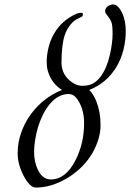

<svg xmlns="http://www.w3.org/2000/svg" viewBox="-20 -822 580 855"><path d="M321.3 -761.2Q333 -765.1 341.1 -765.1Q349.1 -765.1 349.1 -758.3Q348.6 -750 343.8 -747.3Q338.9 -744.6 323.7 -737.5Q308.6 -730.5 293 -711.2Q277.3 -691.9 268.6 -666Q253.9 -623.5 253.9 -543Q253.9 -499 284.2 -469.2Q314.5 -439.9 345.5 -439.9Q376.5 -439.9 395.3 -450.9Q414.1 -461.9 428.2 -481Q442.4 -500 452.6 -524.9Q462.9 -549.8 469.2 -577.6Q481.4 -631.3 481.4 -670.9Q481.4 -710.4 476.3 -722.9Q471.2 -735.4 464.8 -743.9Q458.5 -752.4 453.4 -758.8Q448.2 -765.1 448.2 -772.5Q448.2 -779.8 451.9 -785.4Q455.6 -791 460.9 -794.9Q472.7 -802.2 484.1 -802.2Q495.6 -802.2 506.1 -791.3Q516.6 -780.3 524.4 -763.7Q540 -728 540 -684.1Q540 -640.1 529.3 -598.6Q518.6 -557.1 497.6 -522.5Q454.1 -451.7 377.4 -421.4Q410.6 -388.2 423.8 -316.9Q427.7 -293.9 427.7 -262Q427.7 -230 415.5 -193.6Q403.3 -157.2 382.6 -126Q361.8 -94.7 333.5 -69.1Q305.2 -43.5 273.4 -25.4Q206.1 13.2 139.6 13.2Q113.3 13.2 85.9 -38.1Q58.6 -90.3 58.6 -138.9Q58.6 -187.5 74.7 -232.4Q90.8 -277.3 118.2 -314.5Q173.3 -388.2 255.9 -421.4Q209.5 -450.7 193.4 -504.9Q188 -522 188 -549.1Q188 -576.2 196 -609.9Q204.1 -643.6 220.7 -671.9Q254.4 -731.4 321.3 -761.2ZM148.4 -66.4Q169.4 -22.9 206.1 -22.9Q272.5 -22.9 315.9 -107.9Q354.5 -183.6 354.5 -273.4Q354.5 -333.5 327.1 -376Q310.1 -403.3 285.6 -403.3Q261.2 -403.3 240.5 -391.6Q219.7 -379.9 202.9 -360.1Q186 -340.3 172.6 -314Q159.2 -287.6 150.1 -258.5Q141.1 -229.5 136.5 -199Q131.8 -168.5 131.8 -147Q131.8 -125.5 135.7 -105.2Q139.6 -85 148.4 -66.4Z"/></svg>

Font: Cardo-Italic
Style: Italic
Weight: 400
Italic angle: -12°
Designer: David J. Perry
Foundry: David J. Perry
Version: Version 0.991